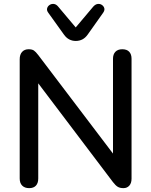

<svg xmlns="http://www.w3.org/2000/svg" viewBox="-20 -967 783 994"><path d="M131 7Q108 7 95 -6Q82 -19 82 -43V-660Q82 -685 94.5 -698.5Q107 -712 128 -712Q146 -712 155.5 -705.5Q165 -699 178 -682L590 -139H565V-663Q565 -686 577.5 -699Q590 -712 613 -712Q637 -712 649 -699Q661 -686 661 -663V-42Q661 -19 649.5 -6Q638 7 619 7Q601 7 589.5 0Q578 -7 565 -24L155 -566H178V-43Q178 -19 166 -6Q154 7 131 7ZM372 -755Q354 -755 338.5 -763Q323 -771 311 -788L230 -901Q221 -913 224 -924Q227 -935 237 -941.5Q247 -948 259 -946.5Q271 -945 281 -933L372 -825L463 -933Q474 -945 486 -946.5Q498 -948 507.5 -941.5Q517 -935 520 -924.5Q523 -914 514 -901L434 -788Q422 -771 406.5 -763Q391 -755 372 -755Z"/></svg>

Font: Nunito ExtraLight SemiBold
Style: Regular
Weight: 600
Version: Version 3.602